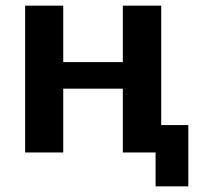

<svg xmlns="http://www.w3.org/2000/svg" viewBox="-20 -540 716 680"><path d="M204 -226V0H69V-520H204V-320H415V-520H551V-97H647V120H531V0H504H415V-226Z"/></svg>

Font: Mplus 1p Bold
Style: Bold
Weight: 700
Version: Version 1.061